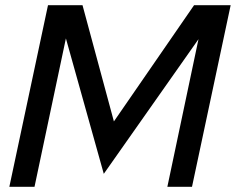

<svg xmlns="http://www.w3.org/2000/svg" viewBox="-20 -720 909 740"><path d="M380 -50 234 -572 113 0H16L165 -700H298L419 -252L728 -700H869L720 0H625L745 -569Z"/></svg>

Font: Red Hat Display Medium
Style: Italic
Weight: 500
Italic angle: -12°
Designer: Pentagram / MCKL
Foundry: Pentagram / MCKL
Version: Version 1.003; Red Hat Display Medium Italic